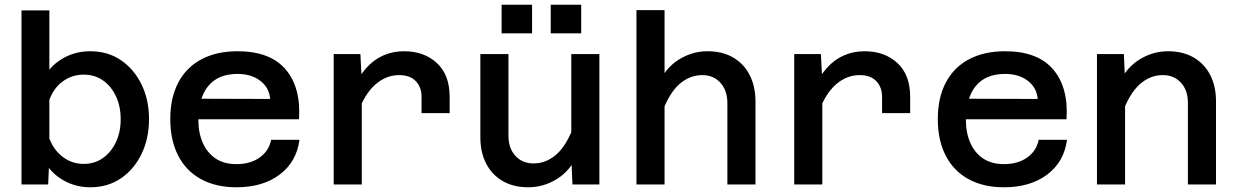

<svg xmlns="http://www.w3.org/2000/svg" viewBox="-20 -781 5240 813"><path d="M362 -564Q436 -564 491.5 -526.5Q547 -489 579 -424Q611 -359 611 -276Q611 -194 579 -128.5Q547 -63 491.5 -25.5Q436 12 362 12Q308 12 262 -10.5Q216 -33 187 -70L184 0H71V-737H189V-486Q219 -522 264 -543Q309 -564 362 -564ZM334 -87Q381 -87 416 -112Q451 -137 471 -179.5Q491 -222 491 -276Q491 -331 471 -373.5Q451 -416 416 -440.5Q381 -465 334 -465Q285 -465 246 -436.5Q207 -408 189 -358V-195Q207 -146 246 -116.5Q285 -87 334 -87Z M981 12Q894 12 831 -22.5Q768 -57 734.5 -122Q701 -187 701 -277Q701 -367 735 -431.5Q769 -496 833 -530Q897 -564 986 -564Q1124 -564 1189.5 -487Q1255 -410 1246 -276H796L797 -363L1124 -362Q1120 -410 1082 -439Q1044 -468 986 -468Q904 -468 862 -417Q820 -366 820 -272Q820 -218 839 -175.5Q858 -133 893.5 -109.5Q929 -86 981 -86Q1040 -86 1079.5 -114Q1119 -142 1128 -189H1248Q1236 -96 1164.5 -42Q1093 12 981 12Z M1765 -302V-371Q1765 -412 1740.5 -437.5Q1716 -463 1670 -463Q1614 -463 1568 -422Q1522 -381 1491 -293L1476 -405Q1499 -457 1530.5 -492.5Q1562 -528 1602.5 -546Q1643 -564 1691 -564Q1776 -564 1830 -514Q1884 -464 1884 -371V-302ZM1393 0V-552H1506L1512 -435V0Z M2133 -552V-207Q2133 -153 2162.5 -121Q2192 -89 2239 -89Q2293 -89 2336.5 -127.5Q2380 -166 2411 -251L2429 -132Q2396 -59 2339 -23.5Q2282 12 2217 12Q2154 12 2108.5 -14.5Q2063 -41 2038.5 -88.5Q2014 -136 2014 -200V-552ZM2518 -552V0H2404L2399 -116V-552ZM2312 -640V-761H2441V-640ZM2104 -640V-761H2233V-640Z M3060 0V-344Q3060 -398 3030.5 -430.5Q3001 -463 2954 -463Q2900 -463 2856.5 -424.5Q2813 -386 2782 -301L2764 -419Q2797 -493 2854 -528.5Q2911 -564 2976 -564Q3039 -564 3084.5 -537.5Q3130 -511 3154.5 -463Q3179 -415 3179 -351V0ZM2675 0V-738H2794V0Z M3715 -302V-371Q3715 -412 3690.5 -437.5Q3666 -463 3620 -463Q3564 -463 3518 -422Q3472 -381 3441 -293L3426 -405Q3449 -457 3480.5 -492.5Q3512 -528 3552.5 -546Q3593 -564 3641 -564Q3726 -564 3780 -514Q3834 -464 3834 -371V-302ZM3343 0V-552H3456L3462 -435V0Z M4231 12Q4144 12 4081 -22.5Q4018 -57 3984.5 -122Q3951 -187 3951 -277Q3951 -367 3985 -431.5Q4019 -496 4083 -530Q4147 -564 4236 -564Q4374 -564 4439.5 -487Q4505 -410 4496 -276H4046L4047 -363L4374 -362Q4370 -410 4332 -439Q4294 -468 4236 -468Q4154 -468 4112 -417Q4070 -366 4070 -272Q4070 -218 4089 -175.5Q4108 -133 4143.5 -109.5Q4179 -86 4231 -86Q4290 -86 4329.5 -114Q4369 -142 4378 -189H4498Q4486 -96 4414.5 -42Q4343 12 4231 12Z M5010 0V-345Q5010 -399 4980.5 -431Q4951 -463 4904 -463Q4850 -463 4806.5 -424.5Q4763 -386 4732 -301L4714 -420Q4747 -493 4804 -528.5Q4861 -564 4926 -564Q4989 -564 5034.5 -537.5Q5080 -511 5104.5 -463.5Q5129 -416 5129 -352V0ZM4625 0V-552H4739L4744 -436V0Z"/></svg>

Font: Azeret Mono Thin Medium
Style: Regular
Weight: 500
Version: Version 1.002